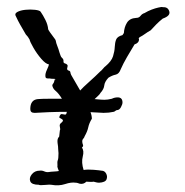

<svg xmlns="http://www.w3.org/2000/svg" viewBox="-20 -531 537 558"><path d="M454 -510Q468 -511 472 -498Q476 -485 453 -477Q443 -469 434.5 -460.5Q426 -452 418 -443Q409 -438 401.5 -432.5Q394 -427 386 -423L383 -420L384 -417Q384 -406 371 -402Q360 -384 349 -365Q338 -346 331 -330Q326 -316 316 -314Q306 -312 295 -305Q284 -293 283 -282.5Q282 -272 272 -261Q270 -257 265 -252.5Q260 -248 255 -243Q265 -242 272.5 -241.5Q280 -241 283 -241Q293 -241 305 -244Q313 -248 322 -248Q336 -248 336 -233Q336 -228 331.5 -219.5Q327 -211 320 -211Q318 -211 315 -208.5Q312 -206 310 -206Q297 -203 281 -203L243 -205Q245 -200 246 -195Q247 -190 247 -186Q239 -173 236.5 -161Q234 -149 226 -135Q225 -131 222 -128Q219 -125 219 -121Q219 -115 221 -110.5Q223 -106 218 -102Q225 -93 220.5 -76Q216 -59 223 -37Q235 -39 252.5 -37.5Q270 -36 275 -35Q284 -35 288.5 -26.5Q293 -18 289.5 -9.5Q286 -1 268 0Q264 0 260 -1Q256 -2 252 -3Q248 -2 241 -2.5Q234 -3 231 -3Q223 5 212 3Q209 2 206 1Q203 0 200 0Q187 -2 169 4Q151 10 129 6Q126 5 110.5 6.5Q95 8 93 6Q72 6 68 -4Q64 -14 72.5 -24.5Q81 -35 95 -35Q102 -36 108.5 -33Q115 -30 122 -31Q127 -32 137 -32.5Q147 -33 151 -34Q150 -37 148 -42Q146 -47 147 -50Q146 -61 148 -65.5Q150 -70 150 -86Q150 -89 149.5 -92Q149 -95 149 -99Q149 -105 148 -110.5Q147 -116 147 -121Q147 -129 152 -134L154 -152Q156 -155 154 -162.5Q152 -170 158 -174Q167 -181 159.5 -185Q152 -189 152 -190Q155 -200 159.5 -199.5Q164 -199 168.5 -198Q173 -197 174 -205Q174 -206 173 -206Q148 -206 121.5 -205Q95 -204 82 -203H80Q68 -203 68 -214Q68 -241 90 -243Q102 -244 121.5 -244Q141 -244 160 -244Q151 -259 142 -266.5Q133 -274 132 -283Q132 -285 134.5 -288Q137 -291 138 -296L139 -300L142 -301Q140 -302 133.5 -302Q127 -302 125 -303H119Q112 -303 112 -309Q111 -317 116.5 -328.5Q122 -340 122 -344Q113 -345 100 -360Q87 -375 77 -392.5Q67 -410 66 -416Q64 -420 61 -424Q58 -428 55 -431Q45 -448 38.5 -459.5Q32 -471 27 -482Q21 -491 30 -496Q39 -501 53.5 -502.5Q68 -504 81.5 -502.5Q95 -501 98 -497Q105 -487 112 -473Q119 -459 120 -446Q120 -445 125 -437.5Q130 -430 136 -422.5Q142 -415 142 -413Q143 -406 146.5 -397.5Q150 -389 153 -378Q155 -373 156 -369.5Q157 -366 160 -363Q165 -359 164.5 -353.5Q164 -348 168 -347Q179 -344 176 -336Q173 -328 179 -326Q184 -325 184.5 -321Q185 -317 187 -313L213 -268Q221 -277 239 -293Q257 -309 272 -324Q274 -325 279.5 -331.5Q285 -338 286 -338Q304 -353 308.5 -367.5Q313 -382 313.5 -394.5Q314 -407 317.5 -416Q321 -425 336 -429L340 -435Q341 -452 349 -465Q357 -478 376 -479Q384 -479 388.5 -485Q393 -491 400 -493Q410 -499 420.5 -503Q431 -507 440 -509Q445 -510 448 -510.5Q451 -511 454 -510Z"/></svg>

Font: Are You Serious
Style: Regular
Weight: 400
Designer: Robert E. Leuschke
Foundry: Robert E. Leuschke
Version: Version 1.100